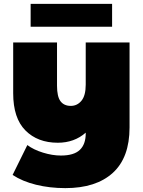

<svg xmlns="http://www.w3.org/2000/svg" viewBox="-20 -766 738 990"><path d="M648 -547V-109Q648 47 561.5 125.5Q475 204 317 204Q236 204 165.5 186.5Q95 169 45 136L121 -18Q153 6 201.5 21Q250 36 294 36Q361 36 391.5 7Q422 -22 422 -78V-82Q363 -30 278 -30Q174 -30 111 -93.5Q48 -157 48 -285V-547H274V-324Q274 -268 292 -244Q310 -220 345 -220Q378 -220 400 -246.5Q422 -273 422 -330V-547ZM138 -746H558V-628H138Z"/></svg>

Font: Montserrat Alternates Black
Style: Regular
Weight: 900
Designer: Julieta Ulanovsky
Foundry: Julieta Ulanovsky
Version: Version 7.200